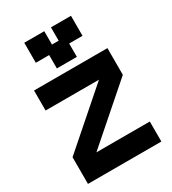

<svg xmlns="http://www.w3.org/2000/svg" viewBox="-234 -1123 1118 1246"><g transform="rotate(-30 325.0 -500.0)"><path d="M50 0H600V-150H200L600 -500V-700H50V-550H450L50 -200ZM150 -850H250V-750H400V-850H500V-1000H350V-900H300V-1000H150Z"/></g></svg>

Font: LS-VG5000 Bold
Style: Regular
Weight: 400
Designer: Justin Bihan, 2021
Foundry: Justin Bihan, 2021
Version: Version 1.000;Glyphs 3.1.2 (3151)